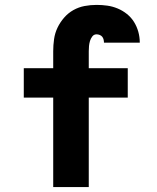

<svg xmlns="http://www.w3.org/2000/svg" viewBox="-20 -763 640 783"><path d="M342 0H197V-365H77V-485H197V-554Q197 -579 200.5 -603.5Q204 -628 214.5 -650Q225 -672 241.5 -691Q258 -710 279.5 -722Q301 -734 325 -738.5Q349 -743 374 -743Q396 -743 417.5 -740Q439 -737 459.5 -728.5Q480 -720 497.5 -706Q515 -692 526.5 -673.5Q538 -655 544 -633.5Q550 -612 550 -590V-589H404Q404 -595 402.5 -601.5Q401 -608 397 -613Q393 -618 386.5 -620.5Q380 -623 374 -623Q363 -623 356.5 -614.5Q350 -606 347 -596Q344 -586 343 -575.5Q342 -565 342 -554V-485H501V-365H342Z"/></svg>

Font: Iosevka Heavy Extended
Style: Regular
Weight: 900
Width: 7
Monospace: yes
Designer: Belleve Invis
Foundry: Belleve Invis
Version: Version 32.5.0; ttfautohint (v1.8.4)